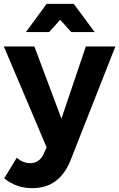

<svg xmlns="http://www.w3.org/2000/svg" viewBox="-30 -779 621 1000"><path d="M335 62Q306 131 257 166Q208 201 138 201Q96 201 60.5 188.5Q25 176 -8 150L57 43Q92 71 127 71Q151 71 169 58.5Q187 46 198 21L213 -11L-10 -537H149L290 -161L417 -537H571ZM213 -759H354L463 -612H341L242 -722H325L226 -612H105Z"/></svg>

Font: Alexandria SemiBold
Style: Regular
Weight: 600
Designer: Mohamed Gaber
Foundry: Kief Type Foundry
Version: Version 5.100